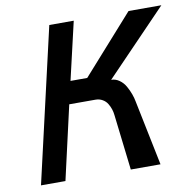

<svg xmlns="http://www.w3.org/2000/svg" viewBox="-78 -768 853 846"><g transform="rotate(-10 349.0 -344.5)"><path d="M38.1 0 196.8 -689.5H306.2L246.1 -430.7H320.8L551.3 -689.5H698.2L423.3 -404.3Q442.9 -404.3 459.7 -392.3Q476.6 -380.4 487.1 -361.6Q497.6 -342.8 503.9 -325.2Q510.3 -307.6 513.2 -291L572.8 0H439.9L410.6 -249Q409.2 -262.7 405 -275.4Q400.9 -288.1 393.1 -301Q385.3 -314 371.3 -322Q357.4 -330.1 339.4 -330.1H222.7L147.5 0Z"/></g></svg>

Font: HK Grotesk SemiBold Italic
Style: Regular
Weight: 600
Italic angle: -13°
Designer: Alfredo Marco Pradil and Stefan Peev
Foundry: Hanken Design Co.
Version: Version 1.000;PS 001.000;hotconv 1.0.88;makeotf.lib2.5.64775